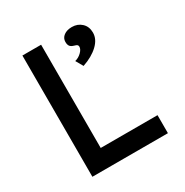

<svg xmlns="http://www.w3.org/2000/svg" viewBox="-162 -830 923 960"><g transform="rotate(-30 299.5 -350.0)"><path d="M98 0V-700H206V-104H534V0ZM337 -502 313 -544Q334 -549 350.5 -565Q367 -581 367 -596Q367 -602 363.5 -606Q360 -610 348 -613Q330 -618 324 -627Q318 -636 318 -651Q318 -673 336 -686.5Q354 -700 383 -700Q416 -700 438.5 -679Q461 -658 461 -623Q461 -585 427 -553Q393 -521 337 -502Z"/></g></svg>

Font: Lexend
Style: Regular
Weight: 400
Designer: Bonnie Shaver-Troup, Thomas Jockin
Foundry: Lexend
Version: Version 1.007; ttfautohint (v1.8.3)